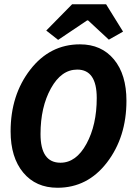

<svg xmlns="http://www.w3.org/2000/svg" viewBox="-20 -873 640 905"><path d="M251 12Q149 12 89.5 -59.5Q30 -131 30 -254Q30 -425 122.5 -544.5Q215 -664 357 -664Q458 -664 517 -593Q576 -522 576 -398Q576 -227 484.5 -107.5Q393 12 251 12ZM265 -106Q339 -106 387.5 -195Q436 -284 436 -411Q436 -545 344 -545Q269 -545 220 -456.5Q171 -368 171 -241Q171 -106 265 -106ZM254 -685 198 -729 320 -853H480L560 -724L493 -686L395 -777H391Z"/></svg>

Font: TypoPRO Source Code Pro
Style: Bold Italic
Weight: 700
Italic angle: -11°
Monospace: yes
Designer: Paul D. Hunt, Teo Tuominen
Foundry: Adobe Systems Incorporated
Version: Version 1.030;PS 1.0;hotconv 1.0.84;makeotf.lib2.5.63406